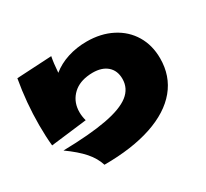

<svg xmlns="http://www.w3.org/2000/svg" viewBox="-152 -991 1303 1217"><g transform="rotate(-30 500.0 -382.5)"><path d="M934 -408Q934 -280 858.5 -188.5Q783 -97 638.5 -48.5Q494 0 291 0Q274 -55 231 -104Q188 -153 111 -208Q307 -212 428 -234.5Q549 -257 605.5 -301Q662 -345 662 -415Q662 -475 623.5 -509Q585 -543 517 -543Q497 -543 476 -540Q404 -530 362 -483Q320 -436 320 -367Q320 -337 329 -304L65 -272Q58 -339 58 -424Q58 -588 87 -751L343 -765Q338 -740 335 -715Q332 -690 329 -651Q378 -691 443.5 -712Q509 -733 583 -733Q686 -733 766 -692Q846 -651 890 -577.5Q934 -504 934 -408Z"/></g></svg>

Font: Dela Gothic One
Style: Regular
Weight: 400
Designer: aratakana
Foundry: aratakana
Version: Version 1.004